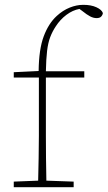

<svg xmlns="http://www.w3.org/2000/svg" viewBox="-20 -775 446 795"><path d="M37 0V-23L138 -27Q139 -74 140 -120.5Q141 -167 141 -213V-454H37V-476L140 -481Q141 -571 161 -624.5Q181 -678 215 -709Q240 -732 268.5 -743.5Q297 -755 325 -755Q357 -755 379 -745Q401 -735 406 -721Q405 -713 399 -706.5Q393 -700 380 -700Q367 -700 353.5 -707Q340 -714 320 -730L309 -738Q281 -733 255 -713.5Q229 -694 211 -666Q197 -645 188 -621.5Q179 -598 175 -564.5Q171 -531 170 -480H329V-454H170V-213Q170 -167 170.5 -120.5Q171 -74 172 -27L285 -23V0Z"/></svg>

Font: Source Serif 4 SmText ExtraLight
Style: Regular
Weight: 200
Designer: Frank Grießhammer
Foundry: Adobe
Version: Version 4.005;hotconv 1.1.0;makeotfexe 2.6.0